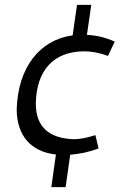

<svg xmlns="http://www.w3.org/2000/svg" viewBox="-20 -750 518 793"><path d="M329 -538C358 -538 391 -532 426 -519L454 -578C417 -595 379 -604 339 -606L357 -730H298L280 -604C142 -585 54 -469 49 -299C49 -191 107 -123 211 -112L192 23H251L270 -111C308 -114 348 -122 387 -137L374 -192C340 -181 311 -175 284 -175C180 -179 128 -228 128 -322C130 -458 200 -538 329 -538Z"/></svg>

Font: Cantarell
Style: Oblique
Weight: 400
Italic angle: -8°
Designer: Dave Crossland
Version: Version 0.024